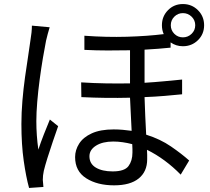

<svg xmlns="http://www.w3.org/2000/svg" viewBox="-20 -879 1040 951"><path d="M423 -105Q423 -68 454.5 -49Q486 -30 538 -30Q597 -30 616.5 -56.5Q636 -83 636 -123Q636 -131 636 -141.5Q636 -152 635 -165Q612 -171 588 -174.5Q564 -178 541 -178Q488 -178 455.5 -157.5Q423 -137 423 -105ZM226 -744Q222 -731 216.5 -711Q211 -691 208 -677Q201 -642 192.5 -591.5Q184 -541 176.5 -485Q169 -429 164.5 -375Q160 -321 160 -279Q160 -208 170 -138Q181 -172 197.5 -214Q214 -256 227 -287L268 -254Q256 -220 241.5 -177.5Q227 -135 215 -96.5Q203 -58 197 -33Q192 -10 192 12Q193 19 193.5 29Q194 39 195 47L124 52Q109 -2 97.5 -82.5Q86 -163 86 -265Q86 -320 91 -380Q96 -440 104 -497Q112 -554 119.5 -602Q127 -650 131 -681Q134 -698 136 -717Q138 -736 138 -752ZM826 -754Q826 -729 843.5 -711.5Q861 -694 886 -694Q911 -694 929 -711.5Q947 -729 947 -754Q947 -779 929 -796.5Q911 -814 886 -814Q861 -814 843.5 -796.5Q826 -779 826 -754ZM782 -754Q782 -798 812 -828.5Q842 -859 886 -859Q930 -859 960.5 -828.5Q991 -798 991 -754Q991 -710 960.5 -680Q930 -650 886 -650Q852 -650 825 -669V-643Q797 -640 764 -637.5Q731 -635 696 -633V-469Q746 -472 793 -476.5Q840 -481 882 -485V-412Q842 -408 795.5 -404Q749 -400 696 -398Q697 -351 699.5 -303.5Q702 -256 704 -212Q774 -190 827 -153.5Q880 -117 917 -84L875 -14Q838 -52 795.5 -83.5Q753 -115 708 -137Q709 -124 709 -112.5Q709 -101 709 -90Q709 -29 667 5Q625 39 545 39Q462 39 407 4Q352 -31 352 -101Q352 -136 372 -167.5Q392 -199 434.5 -218.5Q477 -238 543 -238Q566 -238 588.5 -236Q611 -234 632 -231Q630 -269 628 -312Q626 -355 624 -395Q504 -392 383 -398L382 -471Q444 -467 505 -466Q566 -465 624 -466V-630Q571 -629 514 -629Q457 -629 398 -632V-702Q508 -694 609 -697Q710 -700 791 -710Q782 -730 782 -754Z"/></svg>

Font: Chiron Sans HK TT
Style: Regular
Weight: 400
Designer: Ryoko NISHIZUKA 西塚涼子 (kana, bopomofo & ideographs); Paul D. Hunt (Latin, Greek & Cyrillic); Sandoll Communications 산돌커뮤니
Foundry: Adobe
Version: Version 2.022;hotconv 1.0.109;makeotfexe 2.5.65596